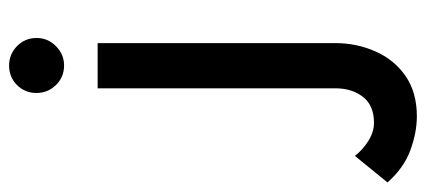

<svg xmlns="http://www.w3.org/2000/svg" viewBox="-388 -398 915 412"><g transform="rotate(-90 69.0 -192.5)"><path d="M134 -512Q109 -512 92 -529.5Q75 -547 75 -571Q75 -596 92 -613Q109 -630 134 -630Q158 -630 175.5 -613Q193 -596 193 -571Q193 -547 175.5 -529.5Q158 -512 134 -512ZM25 245Q-10 245 -48 231Q-86 217 -117 182L-60 112Q-48 128 -28.5 140.5Q-9 153 11 153Q48 153 66.5 129.5Q85 106 85 70V-440H182V70Q182 116 164 156.5Q146 197 111 221Q76 245 25 245Z"/></g></svg>

Font: Teachers Medium
Style: Regular
Weight: 500
Designer: Alfredo Marco Pradil, Chank Diesel
Version: Version 1.001